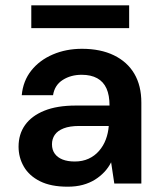

<svg xmlns="http://www.w3.org/2000/svg" viewBox="-20 -692 611 724"><path d="M235 12Q172 12 131 -8.5Q90 -29 70 -63.5Q50 -98 50 -139Q50 -186 74.5 -220.5Q99 -255 147 -274.5Q195 -294 266 -294H393Q393 -333 381.5 -358.5Q370 -384 346.5 -397Q323 -410 288 -410Q247 -410 216.5 -390.5Q186 -371 180 -333H62Q67 -387 98 -426Q129 -465 179 -486.5Q229 -508 289 -508Q359 -508 409.5 -483.5Q460 -459 486.5 -414Q513 -369 513 -305V0H411L399 -80Q389 -60 373.5 -43.5Q358 -27 338 -14.5Q318 -2 292.5 5Q267 12 235 12ZM262 -83Q291 -83 314 -93.5Q337 -104 353.5 -123Q370 -142 379 -166Q388 -190 390 -216V-217H279Q243 -217 220 -208Q197 -199 186.5 -183.5Q176 -168 176 -148Q176 -127 186.5 -112.5Q197 -98 216 -90.5Q235 -83 262 -83ZM98 -586V-672H467V-586Z"/></svg>

Font: DM Sans 24pt SemiBold
Style: Regular
Weight: 600
Designer: Colophon Foundry, Jonny Pinhorn
Foundry: Colophon Foundry
Version: Version 4.004;gftools[0.9.30]